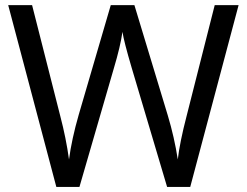

<svg xmlns="http://www.w3.org/2000/svg" viewBox="-20 -734 970 754"><path d="M727.1 0H636.2L497.1 -467.8Q466.3 -572.3 460.9 -608.9Q453.1 -552.7 426.8 -464.8L292 0H201.2L12.2 -713.9H106L216.8 -277.8Q239.3 -192.4 251 -107.9Q261.7 -188 289.1 -283.2L415 -713.9H507.8L639.2 -279.8Q664.6 -195.3 678.2 -107.9Q686 -175.3 712.9 -278.8L823.2 -713.9H917Z"/></svg>

Font: NotoSans
Style: Regular
Weight: 400
Designer: Monotype Design team
Foundry: Monotype Imaging Inc.
Version: Version 1.04; ttfautohint (v1.4.1)